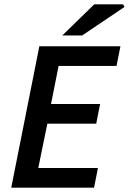

<svg xmlns="http://www.w3.org/2000/svg" viewBox="-20 -868 596 888"><path d="M32 0 162 -654H537L519 -563H251L216 -387H443L425 -296H199L157 -91H433L415 0ZM268 -704 416 -848H549L556 -836L360 -704Z"/></svg>

Font: Source Sans 3 Semibold
Style: Italic
Weight: 600
Italic angle: -11°
Designer: Paul D. Hunt
Foundry: Adobe
Version: Version 3.052;hotconv 1.1.0;makeotfexe 2.6.0